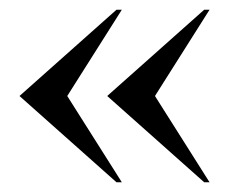

<svg xmlns="http://www.w3.org/2000/svg" viewBox="-20 -444 470 394"><path d="M219 -70 20 -247 219 -424H230L118 -247L230 -70ZM399 -70 200 -247 399 -424H410L298 -247L410 -70Z"/></svg>

Font: Spectral
Style: Regular
Weight: 400
Designer: Jean-Baptiste Levee
Foundry: Production Type
Version: Version 2.001